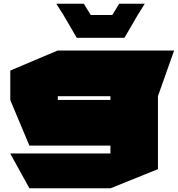

<svg xmlns="http://www.w3.org/2000/svg" viewBox="-20 -800 950 1026"><path d="M289 -286V-530H910V-529L824 -286ZM137 206 35 21V20H570V206ZM137 -22 35 -265V-266H570V-22ZM35 -266V-423L288 -530H289V-266ZM570 206V-286H824V104L571 206ZM580 -720 617 -780H753V-779L716 -720ZM319 -720 282 -778V-780H428L465 -720ZM390 -598 319 -720H716L645 -598Z"/></svg>

Font: Foldit Black
Style: Regular
Weight: 900
Version: Version 1.003